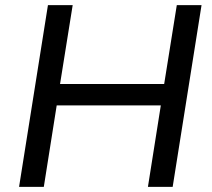

<svg xmlns="http://www.w3.org/2000/svg" viewBox="-20 -725 823 745"><path d="M54 0 166 -705H262L213 -399H617L666 -705H762L650 0H554L604 -316H200L150 0Z"/></svg>

Font: Nunito Sans 10pt Medium
Style: Italic
Weight: 500
Italic angle: -9°
Designer: Vernon Adams
Foundry: Vernon Adams
Version: Version 3.101;gftools[0.9.27]